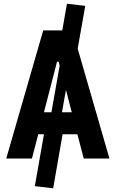

<svg xmlns="http://www.w3.org/2000/svg" viewBox="-20 -858 626 1039"><path d="M267.6 161.1 168.5 149.4 217.8 -131.3H187L152.8 0H13.7L213.9 -693.4H316.9L342.3 -837.9L441.4 -826.2L400.4 -594.7L572.3 0H433.1L398.9 -131.3H318.8ZM258.3 -250.5 302.7 -502.4 297.4 -523.9H288.6L217.8 -250.5ZM336.9 -371.6 315.4 -250.5H368.2Z"/></svg>

Font: Cascadia Mono
Style: Bold
Weight: 700
Monospace: yes
Designer: Aaron Bell
Foundry: Saja Typeworks
Version: Version 2404.023; ttfautohint (v1.8.4)